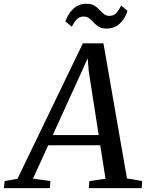

<svg xmlns="http://www.w3.org/2000/svg" viewBox="-86 -972 760 992"><path d="M-66 0 -62 -36.5 4.5 -48.5 342 -748H448.5L570 -50L648.5 -36.5L646 0H373L375.5 -36.5L459 -48.5L432 -221.5H163L84.5 -49L174.5 -36.5L171.5 0ZM186.5 -274H424L372.5 -603.5L367 -671L339.5 -609.5ZM464.5 -824.5Q440 -824.5 424.8 -833.8Q409.5 -843 398 -855.5Q386.5 -868 375 -877.2Q363.5 -886.5 347 -886.5Q323.5 -886.5 310 -871.5Q296.5 -856.5 285 -834L252 -861Q265 -901 292.8 -926.8Q320.5 -952.5 360.5 -952.5Q386 -952.5 401.5 -943Q417 -933.5 428.2 -921.2Q439.5 -909 450.8 -899.5Q462 -890 478.5 -890Q502 -890 515.2 -904.8Q528.5 -919.5 540 -943L573 -916Q560 -875 532.5 -849.8Q505 -824.5 464.5 -824.5Z"/></svg>

Font: Merriweather 36pt
Style: Italic
Weight: 400
Italic angle: -7.8°
Version: Version 2.101